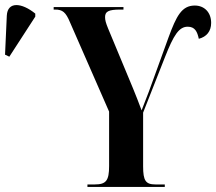

<svg xmlns="http://www.w3.org/2000/svg" viewBox="-213 -742 858 762"><path d="M-176 -517 -73 -676V-688C-127 -732 -183 -737 -186 -680L-193 -525ZM134 0H441V-10H404C365 -10 355 -25 355 -82V-295L442 -516C476 -602 497 -636 532 -636C561 -636 570 -616 576 -588C607 -596 625 -618 625 -651C625 -693 598 -720 560 -720C508 -720 487 -678 456 -594L378 -379C368 -353 358 -327 349 -304C336 -339 326 -364 315 -391L216 -629C207 -651 204 -662 204 -674C204 -696 217 -704 264 -704H277V-714H0V-704H6C35 -704 48 -694 65 -653L220 -299V-83C220 -25 208 -10 163 -10H134Z"/></svg>

Font: Noto Serif Display ExtraCondensed
Style: Bold
Weight: 700
Width: 2
Designer: Monotype Design Team
Foundry: Monotype Imaging Inc.
Version: Version 2.009